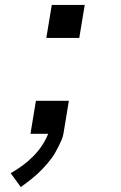

<svg xmlns="http://www.w3.org/2000/svg" viewBox="-20 -540 490 775"><path d="M64 215 23 159Q48 145 70.5 128.5Q93 112 113 92Q133 72 148.5 49Q164 26 174 1V0H103L125 -133H258L236 0Q234 13 228 26Q222 39 216 51.5Q210 64 203 76Q196 88 188 99Q180 110 170.5 121Q161 132 151 142.5Q141 153 130.5 162.5Q120 172 109 181Q98 190 86.5 198.5Q75 207 64 215ZM167 -387 189 -520H322L300 -387Z"/></svg>

Font: Iosevka Custom Oblique
Style: Regular
Weight: 400
Italic angle: -9°
Designer: Belleve Invis
Foundry: Belleve Invis
Version: Version 27.0.1